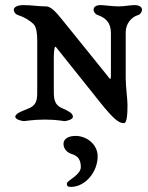

<svg xmlns="http://www.w3.org/2000/svg" viewBox="-20 -473 579 753"><path d="M276 60C253 60 229 69 229 91C229 111 243 125 261 131C285 138 297 153 297 182C297 214 242 235 242 247C242 257 247 260 258 260C314 260 363 202 363 140C363 94 321 60 276 60ZM415 -344V-174C415.3 -152 406 -171 398 -180L222 -398C197.5 -428.3 179 -448 160 -448C126 -448 108 -453 69 -453C54 -453 34 -447 34 -435C34 -426 40.5 -417.1 50 -414C80.4 -404.1 98.5 -390.5 111 -379C124.2 -366.8 126 -335 126 -315V-129C126 -92 129 -64 95 -49C73 -39 40 -30 40 -15C40 -5 62 1 73 2C80 2 109 -4 156 -4C204 -4 227 2 234 2C245 1 266 -5 266 -15C266 -30 245 -39 223 -49C189 -64 191 -92 191 -129V-245C191 -272 193.8 -295 199 -289L374 -70C427.1 -3.6 447 10 466 10C479 10 480 -32.4 480 -62C480 -84 473 -134 473 -167V-346C473 -381 496 -406.7 522 -414C529.7 -416.2 537 -426 537 -435C537 -447 523 -453 508 -453C489 -453 470 -448 445 -448C419 -448 390 -453 374 -453C359 -453 347 -447 347 -435C347 -426 354.5 -416.8 363 -414C391.5 -404.5 415 -386 415 -344Z"/></svg>

Font: EB Garamond SC 08
Style: Regular
Weight: 400
Version: Version 0.016